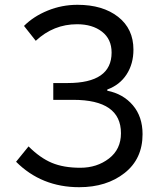

<svg xmlns="http://www.w3.org/2000/svg" viewBox="-20 -767 659 800"><path d="M310 13Q153 13 47 -93L99 -157Q147 -109 196 -88.5Q245 -68 314.5 -68Q384 -68 434 -106.5Q484 -145 484 -212Q484 -351 285 -351H202V-421H262Q445 -421 445 -548Q445 -604 405 -635Q365 -666 301 -666Q203 -666 129 -597L80 -659Q120 -699 179 -723Q238 -747 303 -747Q408 -747 472 -697Q536 -647 536 -560Q536 -501 507.5 -457Q479 -413 427 -394V-389Q493 -376 533.5 -328.5Q574 -281 574 -208Q574 -105 499 -46Q424 13 310 13Z"/></svg>

Font: Swei Fan Sans CJK TC
Style: Regular
Weight: 400
Version: Version 2.130